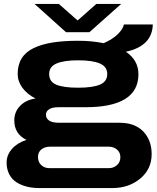

<svg xmlns="http://www.w3.org/2000/svg" viewBox="-20 -744 788 965"><path d="M153.8 -724.1H275.9L370.1 -641.1L463.9 -724.1H588.9L429.2 -582H312ZM176.8 201.2Q143.1 201.2 114.3 193.8Q85.4 186.5 62.5 171.9Q39.6 157.2 26.4 131.8Q13.2 106.4 13.2 73.2Q13.2 35.2 40 4.6Q66.9 -25.9 112.8 -41Q51.8 -70.8 51.8 -139.2Q51.8 -181.2 80.6 -211.4Q109.4 -241.7 158.2 -249Q116.7 -270 92.8 -302.7Q68.8 -335.4 68.8 -372.1Q68.8 -418 88.9 -450.4Q108.9 -482.9 148.9 -502.2Q189 -521.5 243.9 -530.3Q298.8 -539.1 373 -539.1Q441.4 -539.1 501 -526.9Q546.4 -546.9 572.3 -572.5Q598.1 -598.1 603 -621.1H748Q745.1 -512.2 612.8 -483.9Q675.8 -441.4 675.8 -371.1Q675.8 -205.1 409.2 -205.1H272.9Q242.7 -205.1 226.8 -194.8Q210.9 -184.6 210.9 -167Q210.9 -148.9 227.1 -137.9Q243.2 -127 276.9 -127H581.1Q657.7 -127 700 -83.3Q742.2 -39.6 742.2 30.8Q742.2 106 684.8 153.6Q627.4 201.2 544.9 201.2ZM373 -303.2Q445.3 -303.2 482.2 -318.6Q519 -334 519 -372.1Q519 -409.2 481.7 -425Q444.3 -440.9 373 -440.9Q301.8 -440.9 264.4 -425Q227.1 -409.2 227.1 -372.1Q227.1 -333 263.4 -318.1Q299.8 -303.2 373 -303.2ZM228 101.1H526.9Q550.8 101.1 567.9 85.9Q585 70.8 585 45.9Q585 22 567.9 7.6Q550.8 -6.8 526.9 -6.8H231.9Q205.6 -6.8 188.2 6.8Q170.9 20.5 170.9 44.9Q170.9 70.3 187.3 85.7Q203.6 101.1 228 101.1Z"/></svg>

Font: Archivo Expanded
Style: Bold
Weight: 700
Width: 7
Designer: Hector Gatti
Foundry: Omnibus-Type
Version: Version 2.001